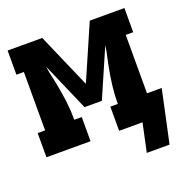

<svg xmlns="http://www.w3.org/2000/svg" viewBox="-122 -642 869 896"><g transform="rotate(-20 313.0 -194.5)"><path d="M457 141 487 0H371V-120H408Q408 -165 413.5 -210.5Q419 -256 428 -301L435 -335Q439 -351 442 -367Q445 -383 447 -398L343 -159H257L153 -398Q155 -383 158 -367Q161 -351 165 -335L172 -301Q181 -256 186.5 -210.5Q192 -165 192 -120H229V0H10V-120H47V-410H10V-530H182L300 -259L418 -530H590V-410H553V-120H626L598 11L570 141Z"/></g></svg>

Font: Iosevka Curly Slab HvEx
Style: Regular
Weight: 900
Width: 7
Monospace: yes
Designer: Belleve Invis
Foundry: Belleve Invis
Version: Version 11.1.0; ttfautohint (v1.8.3)